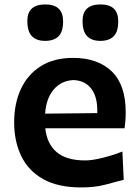

<svg xmlns="http://www.w3.org/2000/svg" viewBox="-20 -820 619 854"><path d="M341.8 13.7Q237.8 13.7 171.9 -23.4Q106 -60.5 74.5 -126Q43 -191.4 43 -275.9Q43 -359.9 73 -424.3Q103 -488.8 161.4 -525.6Q219.7 -562.5 305.2 -562.5Q415 -562.5 477.1 -502.4Q539.1 -442.4 539.1 -321.3Q539.1 -300.3 537.8 -283.2Q536.6 -266.1 534.2 -249.5H181.6Q188 -182.1 231 -144.3Q273.9 -106.4 359.4 -106.4Q389.6 -106.4 436 -117.9Q482.4 -129.4 524.4 -146L530.3 -20.5Q496.1 -11.2 449 1.2Q401.9 13.7 341.8 13.7ZM412.6 -316.9Q415 -386.7 387 -424.3Q358.9 -461.9 306.6 -463.9Q252.4 -461.4 218.8 -421.6Q185.1 -381.8 180.7 -314.5ZM180.7 -638.2Q142.1 -638.2 121.8 -659.2Q101.6 -680.2 101.6 -727.1Q101.6 -800.3 181.6 -800.3Q260.7 -800.3 260.7 -725.1Q260.7 -679.2 240.5 -658.7Q220.2 -638.2 180.7 -638.2ZM426.3 -638.2Q387.7 -638.2 367.4 -659.2Q347.2 -680.2 347.2 -727.1Q347.2 -800.3 427.2 -800.3Q505.9 -800.3 505.9 -725.1Q505.9 -679.2 485.6 -658.7Q465.3 -638.2 426.3 -638.2Z"/></svg>

Font: Pinar-FD SemiBold
Style: Regular
Weight: 600
Designer: Amin Abedi
Version: Version 2.000